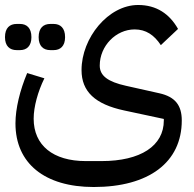

<svg xmlns="http://www.w3.org/2000/svg" viewBox="-23 -510 780 770"><path d="M179 -309H192C219 -309 238 -325 238 -361C238 -398 219 -414 192 -414H179C151 -414 132 -398 132 -361C132 -325 151 -309 179 -309ZM44 -309H57C84 -309 103 -325 103 -361C103 -398 84 -414 57 -414H44C16 -414 -3 -398 -3 -361C-3 -325 16 -309 44 -309ZM353 240C574 240 706 141 706 -27C706 -88 679 -122 616 -136L482 -166C410 -182 377 -206 377 -247C377 -326 442 -392 517 -392C562 -392 595 -370 622 -329L691 -394C657 -454 605 -490 531 -490C411 -490 304 -358 304 -229C304 -143 358 -92 475 -67L634 -33V-27C634 75 541 136 384 136H321C190 136 112 73 112 -34C112 -82 129 -143 155 -196L86 -217C57 -148 39 -75 39 -15C39 145 156 240 353 240Z"/></svg>

Font: IBM Plex Arabic Text
Style: Regular
Weight: 450
Designer: Mike Abbink, Paul van der Laan, Pieter van Rosmalen, Wael Morcos, Khajak Apelian
Foundry: Bold Monday
Version: Version 1.0